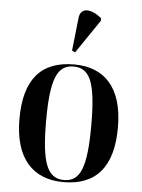

<svg xmlns="http://www.w3.org/2000/svg" viewBox="-56 -850 670 905"><g transform="rotate(5 279.0 -398.0)"><path d="M280 -604 388 -763V-775C340 -815 287 -821 282 -766L265 -611ZM278 10C432 10 512 -81 512 -269C512 -456 426 -547 281 -547C125 -547 46 -457 46 -269C46 -81 134 10 278 10ZM280 0C202 0 172 -70 172 -269C172 -468 201 -537 279 -537C358 -537 386 -468 386 -269C386 -70 358 0 280 0Z"/></g></svg>

Font: Noto Serif Display SemiCondensed SemiBold
Style: Regular
Weight: 600
Width: 4
Designer: Monotype Design Team
Foundry: Monotype Imaging Inc.
Version: Version 2.009